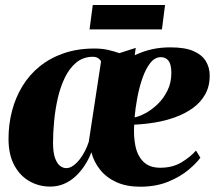

<svg xmlns="http://www.w3.org/2000/svg" viewBox="-20 -712 833 744"><path d="M506 -526.5 502 -498Q535 -513.5 568.5 -521Q602 -528.5 640 -528.5Q698 -528.5 731 -513.5Q764 -498.5 778.2 -474Q792.5 -449.5 792.5 -420.5Q793 -378 775.2 -346.5Q757.5 -315 727.2 -293.2Q697 -271.5 659 -257.8Q621 -244 579.8 -237.2Q538.5 -230.5 500 -229Q497 -182 505.2 -144.2Q513.5 -106.5 536.8 -84.2Q560 -62 601 -62Q649 -62 683.8 -83.2Q718.5 -104.5 739.5 -128.5L756.5 -101Q742.5 -81 711.2 -54.5Q680 -28 632.5 -8.2Q585 11.5 523 11.5Q470 11.5 431 -6.2Q392 -24 367.8 -54.5Q343.5 -85 334 -122Q324 -95 308.2 -71Q292.5 -47 272.5 -28.5Q252.5 -10 228 0.5Q203.5 11 174.5 11Q130.5 11 93.8 -10Q57 -31 35 -72.2Q13 -113.5 13 -174Q13 -230 26.5 -282Q40 -334 66.8 -378Q93.5 -422 133.5 -454.5Q173.5 -487 226.8 -505.5Q280 -524 346 -524Q374.5 -524 398 -518.8Q421.5 -513.5 442.5 -506ZM324 -162.5 371.5 -473.5Q369.5 -480 361.2 -486Q353 -492 338 -492Q301 -491 275 -469.2Q249 -447.5 231.5 -411.5Q214 -375.5 204 -331.8Q194 -288 189.8 -243Q185.5 -198 185.5 -159Q185.5 -120.5 193.5 -99Q201.5 -77.5 213 -69Q224.5 -60.5 236.5 -60.5Q250 -60.5 263 -69.5Q276 -78.5 288 -93.5Q300 -108.5 309.2 -126.8Q318.5 -145 324 -162.5ZM603.5 -490.5Q580 -490.5 562.2 -467.8Q544.5 -445 532 -409.2Q519.5 -373.5 512 -333Q504.5 -292.5 501.5 -257Q521 -261 545.2 -274.2Q569.5 -287.5 592 -309.5Q614.5 -331.5 629.2 -361.8Q644 -392 644 -430Q643.5 -464 632.5 -477.2Q621.5 -490.5 603.5 -490.5ZM339.5 -692.5H619.5L607.5 -598H327Z"/></svg>

Font: Merriweather 120pt Black
Style: Italic
Weight: 900
Italic angle: -7.8°
Version: Version 2.101